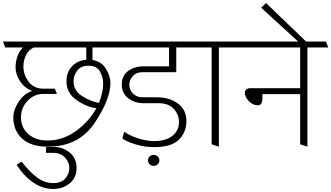

<svg xmlns="http://www.w3.org/2000/svg" viewBox="-31 -955 2193 1271"><path d="M181 -353Q127 -376 99.5 -420.5Q72 -465 72 -509Q72 -546 84 -581Q96 -616 121 -641H3L-11 -680H707L723 -641H581V-558Q641 -548 670.5 -499Q700 -450 700 -407Q700 -297 595 -140.5Q490 16 286 16Q173 16 115 -38Q57 -92 57 -179Q57 -227 92.5 -281Q128 -335 181 -353ZM346 -333H252Q196 -333 152 -288Q108 -243 108 -177Q108 -110 156.5 -67.5Q205 -25 283 -25Q386 -25 473 -88.5Q560 -152 607 -239Q544 -245 476.5 -292Q409 -339 409 -417Q409 -477 445.5 -516Q482 -555 540 -559V-641H193Q159 -625 141.5 -591Q124 -557 124 -514Q124 -459 159 -413.5Q194 -368 256 -368H332ZM554 -520Q506 -520 481 -488.5Q456 -457 456 -417Q456 -353 515.5 -317Q575 -281 624 -274Q637 -306 644.5 -339Q652 -372 652 -403Q652 -441 631.5 -480.5Q611 -520 554 -520Z M112 115Q158 175 209.5 216Q261 257 322 257Q376 257 402 226Q428 195 428 157Q428 119 399.5 88Q371 57 322 57H274V18H328Q385 18 430.5 55Q476 92 476 157Q476 222 430 259Q384 296 321 296Q252 296 189.5 253.5Q127 211 79 136Z M791 -83Q827 -58 881 -40Q935 -22 988 -21Q1067 -21 1110.5 -56Q1154 -91 1154 -147Q1154 -195 1120 -233.5Q1086 -272 1017 -272H917Q859 -272 817 -305.5Q775 -339 775 -394Q775 -454 817 -485Q859 -516 923 -516H1088V-641H715L701 -680H1238L1254 -641H1136V-477H910Q871 -477 848 -451Q825 -425 825 -394Q825 -361 849 -336Q873 -311 912 -311H1008Q1091 -311 1147 -269.5Q1203 -228 1203 -153Q1203 -80 1153.5 -30.5Q1104 19 988 19Q927 19 867.5 1Q808 -17 779 -38ZM986 143Q970 143 959.5 132.5Q949 122 949 107Q949 91 959.5 80.5Q970 70 986 70Q1002 70 1013 80.5Q1024 91 1024 107Q1024 122 1013 132.5Q1002 143 986 143Z M1370 0V-641H1246L1232 -680H1540L1556 -641H1418V16Z M1956 0V-332H1706V-303Q1706 -282 1698.5 -270Q1691 -258 1677 -258Q1643 -258 1616.5 -285Q1590 -312 1590 -342Q1590 -355 1600 -363Q1610 -371 1623 -371H1956V-641H1548L1534 -680H2126L2142 -641H2004V16Z M2010 -666H1958L1698 -904L1730 -935Z"/></svg>

Font: Palanquin Thin
Style: Regular
Weight: 250
Designer: Pria Ravichandran
Version: Version 1.001